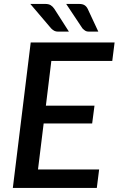

<svg xmlns="http://www.w3.org/2000/svg" viewBox="-20 -930 587 950"><path d="M234 -628.5 207 -407H447.5L436 -319H196L168 -91.5H470.5L459 0H43.5L132 -720H547L535.5 -628.5ZM372 -910.5Q389 -910.5 398.8 -904Q408.5 -897.5 414 -886L466.5 -773.5H420Q408.5 -773.5 402 -777.8Q395.5 -782 388 -789.5L307.5 -910.5ZM204.5 -910.5Q221 -910.5 231.2 -904Q241.5 -897.5 249 -886L321 -773.5H267.5Q256.5 -773.5 248.8 -777.5Q241 -781.5 233 -789.5L130 -910.5Z"/></svg>

Font: Lato SemiBold
Style: Italic
Weight: 600
Italic angle: -7°
Designer: Lukasz Dziedzic with Adam Twardoch and Botio Nikoltchev
Foundry: tyPoland Lukasz Dziedzic
Version: Version 2.015; 2015-08-06; http://www.latofonts.com/